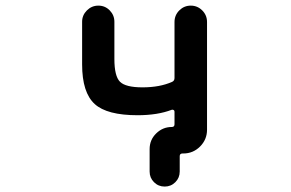

<svg xmlns="http://www.w3.org/2000/svg" viewBox="-20 -567 1040 686"><path d="M514.6 45.9V-34.2Q514.6 -67.4 538.1 -90.3Q561.5 -113.3 593.8 -113.3Q603.5 -113.3 603.5 -123V-168Q603.5 -171.9 600.6 -173.8Q597.7 -175.8 593.8 -174.8Q543 -155.3 471.7 -155.3Q362.3 -155.3 318.4 -195.3Q273.4 -236.3 273.4 -336.9V-489.3Q273.4 -512.7 290.5 -529.8Q307.6 -546.9 331.5 -546.9Q355.5 -546.9 372.1 -529.8Q388.7 -512.7 388.7 -489.3V-356.4Q388.7 -294.9 408.7 -274.9Q428.7 -254.9 489.3 -254.9Q550.8 -254.9 594.7 -274.4Q603.5 -278.3 603.5 -288.1V-488.3Q603.5 -512.7 620.6 -529.8Q637.7 -546.9 661.6 -546.9Q685.5 -546.9 702.6 -529.8Q719.7 -512.7 719.7 -488.3V-103.5Q719.7 -68.4 694.8 -43.5Q669.9 -18.6 634.8 -18.6H631.8Q622.1 -18.6 622.1 -8.8V45.9Q622.1 68.4 606.4 84Q590.8 99.6 568.4 99.6Q545.9 99.6 530.3 84Q514.6 68.4 514.6 45.9Z"/></svg>

Font: Rounded-X Mgen+ 1m medium
Style: Regular
Weight: 500
Designer: [Source Han Sans]
Ryoko NISHIZUKA  (kana & ideographs); Paul D. Hunt (Latin, Greek & Cyrillic); Wenlong ZHANG  (bopomofo
Version: Version 1.059.20150602